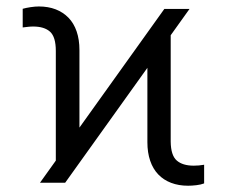

<svg xmlns="http://www.w3.org/2000/svg" viewBox="-20 -574 713 603"><path d="M105.5 0 496.1 -545.9H575.2L184.6 0ZM155.3 -25.9V-414.1Q155.3 -458 137.2 -474.4Q119.1 -490.7 84 -490.7Q76.2 -490.7 67.6 -489.7Q59.1 -488.8 51.3 -487.8V-546.4Q61.5 -549.3 75.9 -551.5Q90.3 -553.7 102.1 -553.7Q131.3 -553.7 154.8 -544.7Q178.2 -535.6 195.1 -518.3Q211.9 -501 220.7 -475.3Q229.5 -449.7 229.5 -416.5V-92.8ZM570.8 9.3Q541 9.3 517.3 0.2Q493.7 -8.8 477.1 -26.1Q460.4 -43.5 451.7 -69.1Q442.9 -94.7 442.9 -127.4V-453.1L516.1 -520.5V-129.4Q516.6 -85.9 535.2 -69.8Q553.7 -53.7 588.4 -53.7Q596.2 -53.7 604.7 -54.4Q613.3 -55.2 621.1 -56.6V2Q611.3 5.9 596.9 7.6Q582.5 9.3 570.8 9.3Z"/></svg>

Font: Inter 18pt Light
Style: Regular
Weight: 300
Designer: Rasmus Andersson
Foundry: rsms
Version: Version 4.001;git-66647c0bb